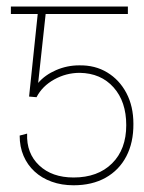

<svg xmlns="http://www.w3.org/2000/svg" viewBox="-20 -548 433 577"><path d="M89.8 -255.9 67.4 -257.8 95.7 -528.3H364.3V-505.9H117.2L94.7 -298.8Q115.2 -322.8 148.4 -337.2Q181.6 -351.6 217.8 -351.6Q265.6 -352.5 302.2 -330.3Q338.9 -308.1 359.9 -268.3Q380.9 -228.5 380.9 -175.8Q381.3 -119.6 359.6 -78.1Q337.9 -36.6 297.4 -13.9Q256.8 8.8 201.2 8.8Q165 8.8 135.3 -2Q105.5 -12.7 84 -32.5Q62.5 -52.2 50.8 -79.6Q39.1 -106.9 39.1 -140.6L61.5 -146.5Q59.1 -87.4 97.7 -51Q136.2 -14.6 201.2 -14.6Q273.9 -14.6 316.7 -56.9Q359.4 -99.1 359.4 -171.9Q359.4 -242.7 321.3 -285.4Q283.2 -328.1 219.7 -329.1Q178.7 -329.1 142.8 -309.1Q106.9 -289.1 89.8 -255.9ZM133.8 -528.3V-505.9H12.7V-528.3Z"/></svg>

Font: Inter 18pt Thin
Style: Regular
Weight: 250
Designer: Rasmus Andersson
Foundry: rsms
Version: Version 4.001;git-66647c0bb